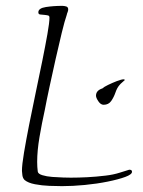

<svg xmlns="http://www.w3.org/2000/svg" viewBox="-20 -621 487 656"><path d="M334 -263Q324 -263 316 -275Q308 -287 308 -294Q308 -312 330 -319Q335 -324 349.5 -331Q364 -338 379.5 -344Q395 -350 403 -350Q404 -350 407 -348Q403 -344 397.5 -339.5Q392 -335 388 -330Q380 -321 374.5 -305Q369 -289 360 -276Q351 -263 334 -263ZM192 15Q174 15 148.5 14Q123 13 99.5 8.5Q76 4 64 -6Q58 -12 56.5 -22Q55 -32 55 -37Q55 -58 62 -99.5Q69 -141 79.5 -194.5Q90 -248 102 -304.5Q114 -361 124.5 -413Q135 -465 142 -504.5Q149 -544 149 -561Q149 -566 146 -567.5Q143 -569 133 -570Q124 -571 117.5 -571.5Q111 -572 111 -579Q111 -593 137 -597Q163 -601 193 -601Q199 -601 206 -599Q213 -597 213 -589Q213 -584 211 -579.5Q209 -575 208 -570Q201 -550 191 -509Q181 -468 170 -419Q159 -370 149 -323.5Q139 -277 133 -245Q123 -200 115 -153Q107 -106 107 -68Q107 -59 107.5 -51Q108 -43 109 -35Q110 -27 124.5 -22.5Q139 -18 158.5 -16.5Q178 -15 196 -14.5Q214 -14 222 -14Q248 -14 278 -15.5Q308 -17 341 -21Q367 -24 389 -31Q411 -38 421 -41H423Q431 -41 431 -34Q431 -25 408 -16.5Q385 -8 348 -0.5Q311 7 269.5 11Q228 15 192 15Z"/></svg>

Font: Moon Dance
Style: Regular
Weight: 400
Designer: Robert E. Leuschke
Foundry: Robert E. Leuschke
Version: Version 1.010; ttfautohint (v1.8.3)